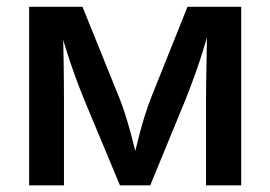

<svg xmlns="http://www.w3.org/2000/svg" viewBox="-20 -556 811 576"><path d="M67.4 0V-535.6H227.5L338.4 -261.2Q348.6 -235.8 356.4 -210.4Q364.3 -185.1 371.1 -160.4Q377.9 -135.7 383.5 -112.1Q389.2 -88.4 394.5 -66.4H377Q382.3 -87.9 387.9 -111.3Q393.6 -134.8 400.1 -159.7Q406.7 -184.6 414.8 -210.2Q422.9 -235.8 432.6 -261.2L542.5 -535.6H703.6V0H598.1V-253.9Q598.1 -283.2 598.6 -312.3Q599.1 -341.3 599.6 -370.8Q600.1 -400.4 600.6 -429.9Q601.1 -459.5 601.6 -488.8H613.8Q602.1 -446.8 590.3 -408.4Q578.6 -370.1 565.2 -332.8Q551.8 -295.4 535.2 -253.9L430.7 0H339.8L233.9 -253.9Q216.8 -295.4 203.4 -333Q189.9 -370.6 178 -408.7Q166 -446.8 154.3 -488.8H168.5Q168.9 -461.4 169.7 -432.6Q170.4 -403.8 170.9 -373.8Q171.4 -343.8 171.6 -313.7Q171.9 -283.7 171.9 -253.9V0Z"/></svg>

Font: Inter 20pt Medium
Style: Regular
Weight: 500
Version: Version 4.001;git-66647c0bb